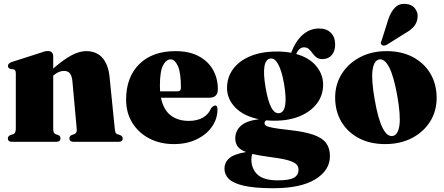

<svg xmlns="http://www.w3.org/2000/svg" viewBox="-20 -749 2346 1014"><path d="M261 -452.5V-387Q316 -435 357.8 -457Q399.5 -479 434.5 -479Q490 -479 521 -443.5Q552 -408 558.5 -343.5L586 -71Q587.5 -56.5 589.8 -49.8Q592 -43 599 -40.5L613.5 -36Q628 -30 628 -18Q628 0 605.5 0H369.5Q346.5 0 346.5 -19Q346.5 -30 358 -35.5L372.5 -40.5Q379.5 -43.5 383 -50Q386.5 -56.5 385 -71L362.5 -318.5Q360 -347 349.8 -360.8Q339.5 -374.5 317.5 -374.5Q290 -374.5 262.5 -350.5L261 -349V-71Q261 -56.5 263.8 -50Q266.5 -43.5 273.5 -40.5L288 -35.5Q299.5 -30 299.5 -19Q299.5 0 276.5 0H44Q21.5 0 21.5 -18Q21.5 -30 36 -36L50.5 -40.5Q63.5 -45 63.5 -71V-362.5Q63.5 -380.5 50.5 -383L35.5 -385Q22 -388.5 22 -401.5Q22 -413.5 40.5 -421L188.5 -468.5Q205 -474.5 214.2 -477Q223.5 -479.5 233 -479.5Q246.5 -479.5 253.8 -472Q261 -464.5 261 -452.5Z M1130.5 -278Q1130.5 -233 1085 -233H830Q843 -169.5 881.2 -140Q919.5 -110.5 977 -110.5Q1020.5 -110.5 1051 -127.5Q1081.5 -144.5 1095.5 -178.5Q1109 -192 1116.5 -192Q1128.5 -192 1128.5 -171.5Q1128.5 -121 1099 -79.2Q1069.5 -37.5 1017.8 -12.8Q966 12 898.5 12Q826 12 769 -17.5Q712 -47 679 -100Q646 -153 646 -223Q646 -341 715.2 -410Q784.5 -479 906.5 -479Q978.5 -479 1028.5 -452.8Q1078.5 -426.5 1104.5 -381Q1130.5 -335.5 1130.5 -278ZM824.5 -296.5Q824.5 -281 825.5 -266.5H917Q935.5 -266.5 935.5 -285.5Q935.5 -366 919.2 -400.8Q903 -435.5 881 -435.5Q858 -435.5 841.2 -404Q824.5 -372.5 824.5 -296.5Z M1506.5 -62.5Q1587 -54 1634.5 -37.5Q1682 -21 1702.2 6.2Q1722.5 33.5 1722.5 75.5Q1722.5 150 1645.8 197.5Q1569 245 1423.5 245Q1326 245 1269.5 232.2Q1213 219.5 1189.2 196.5Q1165.5 173.5 1165.5 142.5Q1165.5 108.5 1191 86.5Q1216.5 64.5 1279.5 54Q1248 42 1235.2 24.5Q1222.5 7 1222.5 -19Q1222.5 -55.5 1250 -82.8Q1277.5 -110 1347 -119.5Q1266.5 -136 1222.8 -181Q1179 -226 1179 -284.5Q1179 -340.5 1210.8 -384Q1242.5 -427.5 1301.8 -452.2Q1361 -477 1443 -477Q1482.5 -477 1517.5 -470.5Q1541 -532 1578.5 -565.2Q1616 -598.5 1665 -598.5Q1704.5 -598.5 1727.2 -576Q1750 -553.5 1750 -514Q1750 -479 1732 -458Q1714 -437 1683 -437Q1663 -437 1651 -446.2Q1639 -455.5 1630.2 -468Q1621.5 -480.5 1611.5 -489.8Q1601.5 -499 1585 -499Q1560 -499 1544 -464Q1613.5 -444.5 1650 -400.2Q1686.5 -356 1686.5 -302Q1686.5 -246.5 1654.5 -203.5Q1622.5 -160.5 1564.8 -136Q1507 -111.5 1429.5 -111.5Q1407 -111.5 1386.5 -113.5Q1377 -108 1377 -98Q1377 -91 1385 -85.2Q1393 -79.5 1420.5 -74.2Q1448 -69 1506.5 -62.5ZM1407.5 -440Q1358 -431.5 1382.5 -287.5Q1406.5 -143 1455.5 -151.5Q1504.5 -160 1480.5 -304.5Q1468 -376 1449 -410Q1430 -444 1407.5 -440ZM1307.5 91.5Q1307.5 143 1340.2 173.2Q1373 203.5 1446 203.5Q1507 203.5 1531.8 190Q1556.5 176.5 1556.5 146.5Q1556.5 128.5 1542.8 116.5Q1529 104.5 1495.2 95.8Q1461.5 87 1401.5 79.5Q1347 72.5 1313 64Q1307.5 75 1307.5 91.5Z M2022 -479Q2100.5 -479 2160 -447.8Q2219.5 -416.5 2252.8 -360.8Q2286 -305 2286 -231.5Q2286 -161.5 2251.2 -106.5Q2216.5 -51.5 2155.2 -19.8Q2094 12 2014 12Q1935 12 1875.8 -19Q1816.5 -50 1783.2 -105.5Q1750 -161 1750 -233.5Q1750 -303.5 1785 -359Q1820 -414.5 1881.2 -446.8Q1942.5 -479 2022 -479ZM2054.5 -31Q2082.5 -36.5 2089.5 -87.5Q2096.5 -138.5 2078 -244Q2059.5 -347 2035.2 -393.8Q2011 -440.5 1982 -435Q1954.5 -429 1947.5 -378.2Q1940.5 -327.5 1959 -222Q1977 -119 2001.2 -72.2Q2025.5 -25.5 2054.5 -31ZM2031.5 -649.5Q2045.5 -688.5 2067 -709.8Q2088.5 -731 2122 -728.5Q2155.5 -726 2171.8 -704.2Q2188 -682.5 2185.5 -659.5Q2183.5 -629.5 2165.8 -609Q2148 -588.5 2117.5 -572L2020 -511Q2003.5 -504.5 1995 -513Q1990 -518 1991 -523.5Q1992 -529 1995.5 -535Z"/></svg>

Font: Fraunces 72pt S000 Black
Style: Regular
Weight: 900
Version: Version 1.000; ttfautohint (v1.8.3)